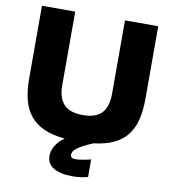

<svg xmlns="http://www.w3.org/2000/svg" viewBox="-100 -829 1015 1132"><g transform="rotate(10 407.0 -262.5)"><path d="M410 217Q336 217 296 192.5Q256 168 256 122Q256 91 274 60.5Q292 30 327 6Q252 -1 201 -24Q150 -47 118.5 -86Q87 -125 73 -180Q59 -235 59 -307V-742H258V-301Q258 -226 293.5 -187.5Q329 -149 407 -149Q486 -149 521 -187.5Q556 -226 556 -301V-742H755V-307Q755 -237 741.5 -182.5Q728 -128 698 -89.5Q668 -51 619 -27.5Q570 -4 499 4Q465 18 442.5 30Q420 42 406 52.5Q392 63 386 73Q380 83 380 93Q380 115 412 115Q426 115 452.5 110.5Q479 106 502 100V205Q460 217 410 217Z"/></g></svg>

Font: Encode Sans Normal
Style: ExtraBold
Weight: 800
Designer: Pablo Impallari, Andres Torresi
Foundry: Pablo Impallari, Andres Torresi
Version: Version 1.000; ttfautohint (v1.00) -l 8 -r 50 -G 200 -x 14 -